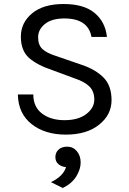

<svg xmlns="http://www.w3.org/2000/svg" viewBox="-20 -660 645 957"><path d="M234 248Q296 218 309 173Q286 171 271 158Q256 145 256 123Q256 101 271.5 86Q287 71 315.5 71Q344 71 363 93.5Q382 116 382 150Q382 184 360 219.5Q338 255 293 277ZM69 -189H146Q146 -127 189.5 -94Q233 -61 301.5 -61Q370 -61 410 -91.5Q450 -122 450 -163.5Q450 -205 425.5 -229Q401 -253 353 -269L242 -310Q164 -336 124 -372Q84 -408 84 -477.5Q84 -547 140 -593.5Q196 -640 297 -640Q398 -640 451.5 -595.5Q505 -551 513 -476H436Q419 -568 301 -568Q238 -568 204 -540.5Q170 -513 170 -474.5Q170 -436 191 -416Q212 -396 259 -381L390 -336Q457 -313 496.5 -273Q536 -233 536 -160.5Q536 -88 474 -38.5Q412 11 308 11Q204 11 137.5 -41.5Q71 -94 69 -189Z"/></svg>

Font: Karmilla
Style: Regular
Weight: 400
Designer: Jonathan Pinhorn
Version: Version 1.000